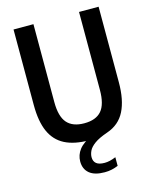

<svg xmlns="http://www.w3.org/2000/svg" viewBox="-137 -831 912 1137"><g transform="rotate(-15 318.5 -262.0)"><path d="M361.5 216.5Q299.5 216.5 268.2 190.2Q237 164 237 117.5Q237 77.5 262 45Q287 12.5 347.5 -16L339.5 9.5H320Q231 9.5 172.8 -20.2Q114.5 -50 86.2 -113.2Q58 -176.5 58 -276.5V-740H180V-262.5Q180 -174 214.5 -134.5Q249 -95 320 -95Q391.5 -95 425.5 -134.5Q459.5 -174 459.5 -262.5V-740H579.5V-276.5Q579.5 -168.5 545.5 -100.8Q511.5 -33 435.5 -7Q382 11.5 354.8 31.5Q327.5 51.5 318 71.8Q308.5 92 308.5 110.5Q308.5 136 324.8 149.2Q341 162.5 375.5 162.5Q390.5 162.5 407.2 158.8Q424 155 444.5 146.5V199.5Q425.5 207.5 405.2 212Q385 216.5 361.5 216.5Z"/></g></svg>

Font: Encode Sans SC Condensed SemiBold
Style: Regular
Weight: 600
Width: 3
Designer: Multiple Designers
Foundry: Impallari Type
Version: Version 3.002